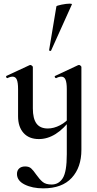

<svg xmlns="http://www.w3.org/2000/svg" viewBox="-20 -751 534 1052"><path d="M242 -47Q275 -47 309.5 -65Q344 -83 366 -113L371 -101Q288 11 193 11Q139 11 109 -22.5Q79 -56 79 -114V-263Q79 -299 72 -315Q65 -331 49 -331Q36 -331 21 -323H20Q16 -323 14 -328Q12 -333 15 -335L142 -394L146 -395Q150 -395 155 -391Q160 -387 160 -384V-157Q160 -101 180 -74Q200 -47 242 -47ZM217 281Q157 281 115 260Q73 239 73 202Q73 183 85 172Q97 161 118 161Q139 161 151 172Q163 183 178 205Q197 232 214 246Q231 260 263 260Q302 260 324 225Q346 190 346 94V-263Q346 -298 339 -314.5Q332 -331 316 -331Q303 -331 288 -323H287Q283 -323 280.5 -328Q278 -333 282 -335L408 -394L413 -395Q417 -395 421.5 -391Q426 -387 426 -384V70Q426 166 373 223.5Q320 281 217 281ZM256 -472Q253 -472 250.5 -473.5Q248 -475 249 -476L289 -716Q290 -720 317 -725.5Q344 -731 362 -731Q375 -731 374 -727L260 -474Q260 -472 256 -472Z"/></svg>

Font: Cormorant Infant SemiBold
Style: Regular
Weight: 600
Designer: Christian Thalmann (Catharsis Fonts)
Foundry: Catharsis Fonts
Version: Version 4.000